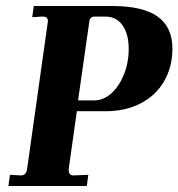

<svg xmlns="http://www.w3.org/2000/svg" viewBox="-20 -617 592 637"><path d="M50 -35Q67 -35 70 -57L138 -540L139 -547Q139 -563 120 -562L87 -560L92 -597H353Q454 -597 503 -562Q552 -527 552 -456Q552 -395 524.5 -347.5Q497 -300 446.5 -274Q396 -248 331 -248H235L208 -57V-52Q208 -35 224 -35L273 -37L268 0H8L13 -37ZM407 -455Q407 -504 386.5 -533Q366 -562 330 -562H291Q287 -562 282.5 -558.5Q278 -555 277 -550L239 -284H293Q323 -284 349 -307Q375 -330 391 -369.5Q407 -409 407 -455Z"/></svg>

Font: Unna
Style: Bold Italic
Weight: 700
Italic angle: -8.05°
Designer: Jorge de Buen Unna
Foundry: Omnibus-Type
Version: Version 2.008